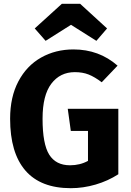

<svg xmlns="http://www.w3.org/2000/svg" viewBox="-20 -969 685 1006"><path d="M596 -625 513 -538Q476 -566 444.5 -578.5Q413 -591 372 -591Q295 -591 249 -530.5Q203 -470 203 -347Q203 -214 238 -158.5Q273 -103 347 -103Q399 -103 441 -126V-283H351L335 -399H600V-56Q546 -21 481 -2Q416 17 351 17Q193 17 113 -75.5Q33 -168 33 -347Q33 -461 76.5 -543Q120 -625 195.5 -667.5Q271 -710 365 -710Q499 -710 596 -625ZM162 -820 304 -949H400L541 -820L485 -755L352 -839L219 -755Z"/></svg>

Font: FiraGOUPP
Style: Bold
Weight: 700
Designer: bBox Type
Foundry: bBox Type GmbH
Version: Version 1.001